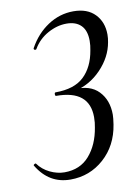

<svg xmlns="http://www.w3.org/2000/svg" viewBox="-76 -688 545 753"><g transform="rotate(-10 196.0 -312.0)"><path d="M12 -66 11 -68Q11 -70 15 -72.5Q19 -75 21 -73Q39 -48 68 -34Q97 -20 126 -20Q188 -20 225 -62.5Q262 -105 273 -172Q277 -191 277 -213Q277 -321 145 -321Q141 -321 141 -328Q141 -335 145 -335Q220 -335 258.5 -371.5Q297 -408 308 -473Q312 -492 312 -511Q312 -552 291.5 -572.5Q271 -593 234 -593Q196 -593 159 -572.5Q122 -552 101 -516Q100 -513 96 -513Q93 -513 91 -515.5Q89 -518 91 -521Q120 -574 167 -605Q214 -636 269 -636Q324 -636 354.5 -604.5Q385 -573 385 -523Q385 -508 382 -493Q372 -435 326.5 -387.5Q281 -340 217 -326L219 -334Q283 -339 317 -303.5Q351 -268 351 -210Q351 -197 347 -171Q334 -89 277.5 -38.5Q221 12 144 12Q59 12 12 -66Z"/></g></svg>

Font: Cormorant Infant Medium
Style: Italic
Weight: 500
Italic angle: -10°
Designer: Christian Thalmann (Catharsis Fonts)
Foundry: Catharsis Fonts
Version: Version 4.000